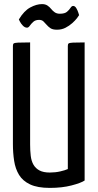

<svg xmlns="http://www.w3.org/2000/svg" viewBox="-20 -907 477 937"><path d="M223 10Q163 10 127 -7Q91 -24 73 -53.5Q55 -83 49 -122Q43 -161 43 -204V-683Q43 -692 47 -695Q51 -698 68 -699Q85 -700 127 -700V-202Q127 -172 130 -146.5Q133 -121 143.5 -103Q154 -85 173 -75Q192 -65 223 -65Q250 -65 274 -70.5Q298 -76 311 -82V-683Q311 -692 315 -695Q319 -698 336 -699Q353 -700 393 -700V-26Q375 -14 329 -2Q283 10 223 10ZM258 -762Q237 -762 226 -769.5Q215 -777 207.5 -786Q200 -795 192 -802.5Q184 -810 171 -810Q153 -810 142.5 -800.5Q132 -791 125.5 -781.5Q119 -772 112 -772Q101 -772 91.5 -782Q82 -792 77 -802Q72 -812 72 -812Q97 -854 127.5 -870.5Q158 -887 185 -887Q201 -887 211.5 -880Q222 -873 229.5 -863.5Q237 -854 247 -847Q257 -840 272 -840Q296 -840 307 -849.5Q318 -859 324 -868.5Q330 -878 337 -878Q346 -878 352.5 -867Q359 -856 362.5 -844.5Q366 -833 366 -833Q364 -829 355.5 -818Q347 -807 332.5 -794Q318 -781 299.5 -771.5Q281 -762 258 -762Z"/></svg>

Font: Yanone Kaffeesatz
Style: Regular
Weight: 400
Designer: Yanone (Cyrillic: Daniel Pouzeot, Huerta Tipografica, and Cyreal)
Foundry: Yanone
Version: Version 2.003